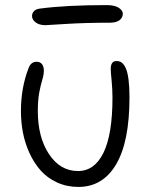

<svg xmlns="http://www.w3.org/2000/svg" viewBox="-20 -695 599 761"><path d="M160.2 -595.2Q135.7 -595.2 121.3 -606.2Q106.9 -617.2 106.9 -631.8Q106.9 -642.1 114.5 -650.6Q122.1 -659.2 139.2 -661.1Q243.2 -674.8 402.8 -674.8Q434.6 -674.8 450.7 -664.1Q466.8 -653.3 466.8 -641.1Q466.8 -624.5 453.4 -614.7Q439.9 -605 416 -605Q319.3 -605 241 -600.1Q162.6 -595.2 160.2 -595.2ZM291 45.9Q244.6 45.9 206.1 28.1Q167.5 10.3 141.4 -19Q115.2 -48.3 97.2 -87.6Q79.1 -127 71 -168.9Q63 -210.9 63 -254.9Q63 -346.7 92.8 -423.8Q102.1 -450.2 125 -450.2Q139.2 -450.2 146.5 -440.7Q153.8 -431.2 153.8 -415Q153.8 -398.9 147.7 -379.2Q141.6 -359.4 135.7 -328.9Q129.9 -298.3 129.9 -254.9Q129.9 -150.9 174.3 -84Q218.8 -17.1 289.1 -17.1Q355 -17.1 390.4 -90.1Q425.8 -163.1 425.8 -308.1Q425.8 -341.8 422.4 -375.5Q418.9 -409.2 418.9 -421.9Q418.9 -453.1 441.9 -453.1Q454.1 -453.1 462.9 -446.5Q471.7 -439.9 478.8 -424.1Q485.8 -408.2 489.5 -379.4Q493.2 -350.6 493.2 -309.1Q493.2 -132.8 440.2 -43.5Q387.2 45.9 291 45.9Z"/></svg>

Font: Shantell Sans Bouncy
Style: Regular
Weight: 300
Designer: Stephen Nixon, Anya Danilova, Shantell Martin
Foundry: Arrow Type
Version: Version 1.006;[9816181b4]